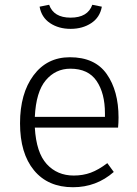

<svg xmlns="http://www.w3.org/2000/svg" viewBox="-20 -774 575 805"><path d="M286 11Q181 11 122.5 -60Q64 -131 64 -257Q64 -382 120.5 -458Q177 -534 273 -534Q378 -534 427.5 -463.5Q477 -393 477 -281Q477 -259 475 -239H126Q132 -134 176 -86Q220 -38 289 -38Q328 -38 360.5 -50Q393 -62 430 -90L457 -53Q384 11 286 11ZM420 -284V-299Q420 -383 385 -434.5Q350 -486 275 -486Q213 -486 172 -437.5Q131 -389 126 -284ZM276 -653Q226 -653 190 -677Q154 -701 146 -746L186 -754Q205 -700 276 -700Q348 -700 367 -754L407 -746Q399 -701 362.5 -677Q326 -653 276 -653Z"/></svg>

Font: Trujillo Light
Style: Regular
Weight: 300
Designer: Fira Sans original fonts by bBox Type GmbH, Carrois Corporate GbR, & Edenspiekermann AG / Changes by Cristiano Sobral
Foundry: Fira Sans original fonts by bBox Type GmbH, Carrois Corporate GbR, & Edenspiekermann AG / Changes by Cristiano Sobral
Version: Version 4.301;July 28, 2020;FontCreator 13.0.0.2655 64-bit